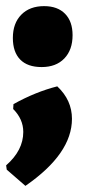

<svg xmlns="http://www.w3.org/2000/svg" viewBox="-31 -465 279 627"><path d="M113 -445Q157 -445 181.5 -420Q206 -395 206 -350Q206 -302 179 -274Q152 -246 105 -246Q59 -246 35 -270.5Q11 -295 11 -341Q11 -389 38.5 -417Q66 -445 113 -445ZM156 -183Q204 -138 204 -77Q204 37 52 142L-9 89L-11 75Q45 26 45 -34Q45 -76 12 -109L13 -125Q85 -165 156 -183Z"/></svg>

Font: Alegreya Sans SC Black
Style: Regular
Weight: 900
Designer: Juan Pablo del Peral
Foundry: Huerta Tipografica
Version: Version 2.007